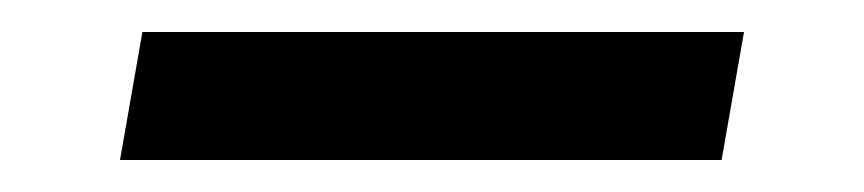

<svg xmlns="http://www.w3.org/2000/svg" viewBox="-20 -400 540 120"><path d="M431 -300H55L69 -380H445Z"/></svg>

Font: Iosevka Medium
Style: Italic
Weight: 500
Italic angle: -9°
Monospace: yes
Designer: Belleve Invis
Foundry: Belleve Invis
Version: Version 32.5.0; ttfautohint (v1.8.4)